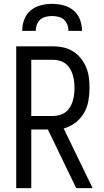

<svg xmlns="http://www.w3.org/2000/svg" viewBox="-20 -975 540 995"><path d="M375 0 228 -304H142V0H64V-735H256Q283 -735 309.5 -729Q336 -723 359 -708.5Q382 -694 399 -672.5Q416 -651 426.5 -626Q437 -601 440.5 -574Q444 -547 444 -520Q444 -486 438 -452Q432 -418 415 -389Q398 -360 370.5 -339Q343 -318 310 -309L460 0ZM256 -374Q273 -374 290 -379Q307 -384 320.5 -394.5Q334 -405 343 -420Q352 -435 357 -451.5Q362 -468 364 -485Q366 -502 366 -520Q366 -537 364 -554Q362 -571 357 -587.5Q352 -604 343 -619Q334 -634 320.5 -644.5Q307 -655 290 -660Q273 -665 256 -665H142V-374ZM95 -815Q95 -845 105.5 -873.5Q116 -902 139 -921Q162 -940 191 -947.5Q220 -955 250 -955Q280 -955 309 -947.5Q338 -940 361 -921Q384 -902 394.5 -873.5Q405 -845 405 -815H335Q335 -831 329 -847Q323 -863 311 -873.5Q299 -884 282.5 -888Q266 -892 250 -892Q234 -892 217.5 -888Q201 -884 189 -873.5Q177 -863 171 -847Q165 -831 165 -815Z"/></svg>

Font: Huly
Style: Regular
Weight: 400
Designer: Belleve Invis
Foundry: Belleve Invis
Version: Version 33.2.5; ttfautohint (v1.8.4)